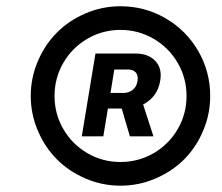

<svg xmlns="http://www.w3.org/2000/svg" viewBox="-20 -757 704 608"><path d="M361.5 -737.2Q438.6 -737.2 504.1 -699.2Q569.6 -661.2 607.6 -595.7Q645.6 -530.2 645.6 -453.1Q645.6 -395.2 623.2 -342.7Q600.9 -290.1 562.9 -252.1Q524.9 -214.1 472.1 -191.6Q419.4 -169 361.5 -169Q303.6 -169 251.1 -191.6Q198.5 -214.1 160.5 -252.1Q122.5 -290.1 100 -342.7Q77.4 -395.2 77.4 -453.1Q77.4 -511 100 -563.6Q122.5 -616.1 160.5 -654.1Q198.5 -692.1 251.1 -714.7Q303.6 -737.2 361.5 -737.2ZM256.6 -272Q304.7 -244 361.5 -244Q418.3 -244 466.6 -272Q514.9 -300.1 542.8 -348.2Q570.7 -396.3 570.7 -453.1Q570.7 -509.9 542.6 -558.1Q514.6 -606.2 466.4 -634.2Q418.3 -662.3 361.5 -662.3Q304.7 -662.3 256.6 -634.2Q208.5 -606.2 180.6 -558.1Q152.7 -509.9 152.7 -453.1Q152.7 -396.3 180.6 -348.2Q208.5 -300.1 256.6 -272ZM239 -325.3 282.3 -587.4H410.5Q449.6 -587.4 471.9 -563.9Q494.3 -540.5 487.2 -500.7Q478.3 -449.6 433.2 -426.1L465.9 -325.3H391.3L365.4 -413.4H321.7L307.2 -325.3ZM329.9 -462.7H372.5Q388.1 -462.7 400.6 -472.8Q413 -483 415.5 -500.7Q418.3 -518.8 409.6 -527.9Q400.9 -536.9 385.3 -536.9H342Z"/></svg>

Font: Karasuma Gothic
Style: Bold Italic
Weight: 700
Italic angle: 9.39998°
Designer: Rasmus Andersson / Ryoko Nishizuka
Foundry: Genbu
Version: Version 1.00